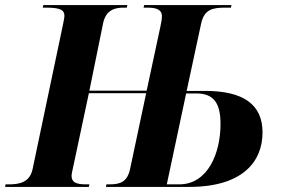

<svg xmlns="http://www.w3.org/2000/svg" viewBox="-44 -734 1106 754"><path d="M-24 0H305L307 -10H294C255 -10 237 -18 237 -44C237 -49 239 -60 242 -72L305 -368H530L467 -71C456 -20 429 -10 387 -10H374L372 0H699C912 0 987 -102 987 -214C987 -326 909 -377 761 -377H689L746 -642C758 -696 789 -704 840 -704H863L865 -714H522L520 -704H534C566 -704 592 -699 592 -669C592 -662 590 -647 586 -630L532 -378H307L361 -643C372 -696 409 -704 441 -704H454L456 -714H126L124 -704H137C195 -704 209 -694 209 -671C209 -667 207 -654 203 -636L84 -70C73 -18 33 -10 -9 -10H-22ZM660 -10H611L687 -367H728C798 -367 822 -325 822 -247C822 -132 772 -10 660 -10Z"/></svg>

Font: Noto Serif Display
Style: Bold Italic
Weight: 700
Italic angle: -12°
Designer: Monotype Design Team
Foundry: Monotype Imaging Inc.
Version: Version 2.009